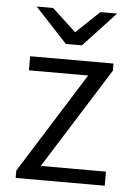

<svg xmlns="http://www.w3.org/2000/svg" viewBox="-52 -760 567 801"><g transform="rotate(5 231.5 -360.0)"><path d="M409 -511V-481L144 -59H417V0H44V-31L308 -452H60V-511ZM238 -627 336 -720H406L271 -575H204L69 -720H138Z"/></g></svg>

Font: Chivo Light
Style: Regular
Weight: 300
Designer: Hector Gatti
Foundry: Omnibus-Type
Version: Version 1.007